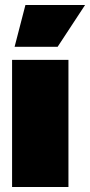

<svg xmlns="http://www.w3.org/2000/svg" viewBox="-20 -743 358 763"><path d="M81 -723H318L209 -557H38ZM28 -505H252V0H28Z"/></svg>

Font: Cairo Black
Style: Regular
Weight: 900
Designer: Mohamed Gaber, Accademia di Belle Arti di Urbino and others
Foundry: Kief Type Foundry, Accademia di Belle Arti di Urbino and others
Version: Version 3.011